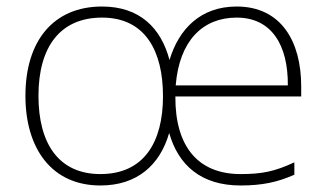

<svg xmlns="http://www.w3.org/2000/svg" viewBox="-20 -559 1003 589"><path d="M706 -539C596 -539 529 -471 500 -375C474 -473 409 -539 293 -539C145 -539 58 -435 58 -265C58 -104 138 10 288 10C402 10 471 -54 499 -151C527 -53 596 10 718 10C784 10 831 0 883 -23V-61C823 -33 784 -25 718 -25C588 -25 517 -109 518 -263H904V-294C904 -434 841 -539 706 -539ZM706 -505C813 -505 864 -421 863 -297H519C530 -433 601 -505 706 -505ZM293 -505C426 -505 480 -402 480 -264C480 -122 421 -25 288 -25C159 -25 98 -120 98 -265C98 -417 166 -505 293 -505Z"/></svg>

Font: Noto Sans Malayalam ExtraLight
Style: Regular
Weight: 200
Designer: Jelle Bosma - Monotype Design Team
Foundry: Monotype Imaging Inc.
Version: Version 2.104